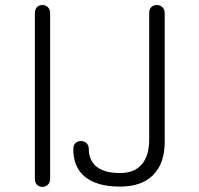

<svg xmlns="http://www.w3.org/2000/svg" viewBox="-20 -723 790 761"><path d="M571.3 -670.9V-168.9Q571.3 -103.5 540 -69.3Q510.7 -37.1 455.1 -37.1Q394.5 -37.1 362.3 -62.5Q332 -87.9 332 -131.8Q332 -147.5 322.3 -156.2Q313.5 -164.1 300.8 -164.1Q288.1 -164.1 279.3 -156.2Q270.5 -147.5 270.5 -131.8Q270.5 -60.5 316.4 -22.5Q364.3 16.6 455.1 16.6Q541 16.6 585.9 -28.3Q632.8 -74.2 632.8 -160.2V-670.9Q632.8 -686.5 623 -695.3Q614.3 -703.1 601.6 -703.1Q588.9 -703.1 580.1 -695.3Q571.3 -686.5 571.3 -670.9ZM118.2 -670.9V-13.7Q118.2 1 127 9.8Q135.7 17.6 148.4 17.6Q160.2 17.6 168.9 9.8Q178.7 1 178.7 -13.7V-670.9Q178.7 -686.5 168.9 -695.3Q160.2 -703.1 148.4 -703.1Q135.7 -703.1 127 -695.3Q118.2 -686.5 118.2 -670.9Z"/></svg>

Font: Gulim
Style: Regular
Weight: 400
Version: Version 2.21